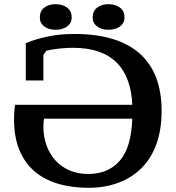

<svg xmlns="http://www.w3.org/2000/svg" viewBox="-20 -879 838 916"><path d="M402 17Q320 17 253.5 -3.5Q187 -24 141 -65Q95 -106 71 -167Q47 -228 47 -309Q47 -323 48 -340.5Q49 -358 52 -379H611Q609 -441 590.5 -493Q572 -545 537 -580Q502 -615 450 -633Q398 -651 327 -651Q313 -651 295.5 -650Q278 -649 259.5 -647Q241 -645 225 -642Q209 -639 201 -637L187 -617V-495H103V-673Q148 -692 206.5 -704.5Q265 -717 333 -717Q541 -717 646 -624Q751 -531 751 -350Q751 -261 726.5 -192.5Q702 -124 655.5 -77.5Q609 -31 544.5 -7Q480 17 402 17ZM401 -49Q497 -49 552 -113Q607 -177 611 -313H190Q189 -307 188 -296Q187 -285 187 -275Q187 -226 202.5 -184Q218 -142 246 -112Q274 -82 313 -65.5Q352 -49 401 -49ZM170 -796Q170 -826 191 -842.5Q212 -859 245 -859Q279 -859 300.5 -842.5Q322 -826 322 -796Q322 -769 300.5 -753Q279 -737 245 -737Q212 -737 191 -753Q170 -769 170 -796ZM422 -796Q422 -826 443.5 -842.5Q465 -859 497 -859Q531 -859 552.5 -842.5Q574 -826 574 -796Q574 -769 552.5 -753Q531 -737 497 -737Q465 -737 443.5 -753Q422 -769 422 -796Z"/></svg>

Font: PT Serif Caption
Style: Semibold
Weight: 600
Designer: A.Korolkova, O.Umpeleva, V.Yefimov
Foundry: ParaType Ltd
Version: Version 1.00;May 2, 2020;FontCreator 12.0.0.2544 64-bit